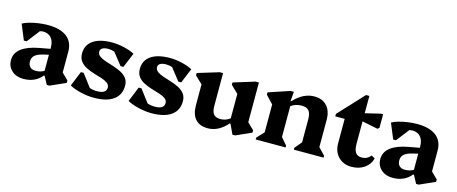

<svg xmlns="http://www.w3.org/2000/svg" viewBox="-41 -1184 4134 1736"><g transform="rotate(15 2026.0 -315.5)"><path d="M191 15Q125 15 83 -23Q41 -61 41 -121Q41 -252 261 -293L360 -311V-323Q360 -381 332.5 -413Q305 -445 256 -445Q241 -445 226 -440L134 -321H108L49 -464Q73 -478 111.5 -489Q150 -500 195 -506.5Q240 -513 283 -513Q399 -513 460.5 -465.5Q522 -418 522 -328V-133L582 -74V-52L437 13H412L372 -62H364Q302 15 191 15ZM210 -155Q210 -120 228.5 -102Q247 -84 280 -84Q325 -84 360 -105V-256L309 -244Q256 -231 233 -210Q210 -189 210 -155Z M852 15Q793 15 729 0Q665 -15 623 -39L680 -179H706L795 -61Q826 -50 865 -50Q951 -50 951 -106Q951 -132 929 -148Q907 -164 872 -175Q837 -186 798.5 -197.5Q760 -209 725 -226.5Q690 -244 668 -272.5Q646 -301 646 -346Q646 -425 708.5 -468Q771 -511 885 -511Q939 -511 997.5 -497.5Q1056 -484 1096 -462L1039 -324H1012L924 -436Q897 -446 866 -446Q831 -446 811.5 -434.5Q792 -423 792 -402Q792 -376 814.5 -359.5Q837 -343 871.5 -331.5Q906 -320 945 -308Q984 -296 1019 -278.5Q1054 -261 1076 -233Q1098 -205 1098 -162Q1098 -77 1034.5 -31Q971 15 852 15Z M1393 15Q1334 15 1270 0Q1206 -15 1164 -39L1221 -179H1247L1336 -61Q1367 -50 1406 -50Q1492 -50 1492 -106Q1492 -132 1470 -148Q1448 -164 1413 -175Q1378 -186 1339.5 -197.5Q1301 -209 1266 -226.5Q1231 -244 1209 -272.5Q1187 -301 1187 -346Q1187 -425 1249.5 -468Q1312 -511 1426 -511Q1480 -511 1538.5 -497.5Q1597 -484 1637 -462L1580 -324H1553L1465 -436Q1438 -446 1407 -446Q1372 -446 1352.5 -434.5Q1333 -423 1333 -402Q1333 -376 1355.5 -359.5Q1378 -343 1412.5 -331.5Q1447 -320 1486 -308Q1525 -296 1560 -278.5Q1595 -261 1617 -233Q1639 -205 1639 -162Q1639 -77 1575.5 -31Q1512 15 1393 15Z M1917 15Q1842 15 1802 -29.5Q1762 -74 1762 -159V-354L1693 -420V-442L1893 -503H1924V-198Q1924 -143 1943.5 -119Q1963 -95 2007 -95Q2056 -95 2097 -126V-355L2028 -421V-443L2228 -505H2259V-133L2320 -74V-52L2175 13H2150L2107 -79H2100Q2018 15 1917 15Z M2364 0V-17L2426 -83V-344L2357 -417V-439L2555 -505H2586L2579 -416H2584Q2674 -513 2777 -513Q2853 -513 2895.5 -466.5Q2938 -420 2938 -338V-82L3000 -17V0H2721V-17L2776 -83V-300Q2776 -354 2755 -378.5Q2734 -403 2687 -403Q2630 -403 2588 -371V-83L2644 -17V0Z M3263 15Q3187 15 3140 -33Q3093 -81 3093 -159V-388H3005V-411L3224 -646H3255V-484L3398 -518H3418V-390L3402 -378L3255 -408V-198Q3255 -142 3273.5 -116Q3292 -90 3332 -90Q3382 -90 3415 -131L3448 -113Q3433 -54 3383 -19.5Q3333 15 3263 15Z M3648 15Q3582 15 3540 -23Q3498 -61 3498 -121Q3498 -252 3718 -293L3817 -311V-323Q3817 -381 3789.5 -413Q3762 -445 3713 -445Q3698 -445 3683 -440L3591 -321H3565L3506 -464Q3530 -478 3568.5 -489Q3607 -500 3652 -506.5Q3697 -513 3740 -513Q3856 -513 3917.5 -465.5Q3979 -418 3979 -328V-133L4039 -74V-52L3894 13H3869L3829 -62H3821Q3759 15 3648 15ZM3667 -155Q3667 -120 3685.5 -102Q3704 -84 3737 -84Q3782 -84 3817 -105V-256L3766 -244Q3713 -231 3690 -210Q3667 -189 3667 -155Z"/></g></svg>

Font: Platypi
Style: Bold
Weight: 700
Designer: David Sargent
Foundry: Bolt Cutter Type
Version: Version 1.200; ttfautohint (v1.8.4.7-5d5b)